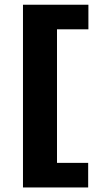

<svg xmlns="http://www.w3.org/2000/svg" viewBox="-20 -659 434 824"><path d="M78.6 145.5V-638.7H359.4V-533.2H224.6V40H358.4V145.5Z"/></svg>

Font: Kameron
Style: Bold
Weight: 700
Designer: Vernon Adams
Foundry: Vernon Adams
Version: Version 1.100